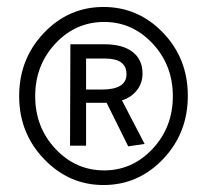

<svg xmlns="http://www.w3.org/2000/svg" viewBox="-20 -610 594 551"><path d="M35 -334Q35 -441 106 -515.5Q177 -590 277 -590Q377 -590 448 -516Q519 -442 519 -335Q519 -228 448 -153.5Q377 -79 277 -79Q178 -79 106.5 -153.5Q35 -228 35 -334ZM279 -121Q360 -121 418 -183Q476 -245 476 -334Q476 -423 418 -485Q360 -547 279 -547Q197 -547 139 -485Q81 -423 81 -334Q81 -245 139 -183Q197 -121 279 -121ZM181 -192 182 -483H279Q332 -483 360.5 -461Q389 -439 389 -399Q389 -371 372.5 -350.5Q356 -330 330 -322L395 -197L348 -190L286 -315H227V-192ZM227 -353H272Q343 -353 343 -397Q343 -442 282 -442H227Z"/></svg>

Font: Lobster Two
Style: Bold
Weight: 700
Designer: Pablo Impallari
Foundry: Pablo Impallari. www.impallari.com
Version: Version 1.006